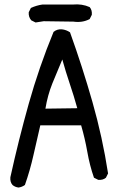

<svg xmlns="http://www.w3.org/2000/svg" viewBox="-20 -841 540 877"><path d="M64.5 15.6Q48.8 13.7 37.1 3.9Q25.4 -9.8 27.3 -31.2Q64.5 -200.2 111.3 -367.2Q158.2 -534.2 224.6 -695.3Q241.2 -709 262.7 -707Q282.2 -705.1 299.8 -693.4Q356.4 -536.1 402.3 -375Q448.2 -213.9 473.6 -48.8L463.9 -29.3Q450.2 -17.6 428.7 -19.5L409.2 -29.3Q389.6 -85.9 378.9 -147Q368.2 -208 350.6 -268.6H164.1Q148.4 -202.1 132.8 -132.3Q117.2 -62.5 93.8 3.9Q80.1 13.7 64.5 15.6ZM333 -346.7Q317.4 -403.3 298.8 -458Q280.3 -512.7 264.6 -569.3Q241.2 -514.6 219.2 -460Q197.3 -405.3 187.5 -344.7ZM142.6 -738.3 123 -748Q109.4 -763.7 111.3 -785.2L121.1 -804.7Q146.5 -816.4 173.8 -820.3H313.5Q354.5 -824.2 389.6 -808.6Q401.4 -794.9 399.4 -773.4L389.6 -753.9Q356.4 -736.3 315.4 -742.2L179.7 -744.1Z"/></svg>

Font: JasonHandwriting1
Style: Regular
Weight: 400
Version: Version 1.48.20